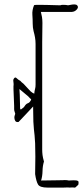

<svg xmlns="http://www.w3.org/2000/svg" viewBox="-20 -730 376 869"><path d="M64 -178Q53 -176 49 -183Q45 -190 45 -198Q45 -203 46.5 -207Q48 -211 49 -215Q48 -220 46 -225Q44 -230 44 -236V-251Q43 -270 42.5 -289Q42 -308 41 -327V-341Q42 -344 41.5 -351.5Q41 -359 40 -366Q40 -372 44.5 -376.5Q49 -381 53 -378Q60 -372 63 -369.5Q66 -367 72 -364Q77 -358 82 -354.5Q87 -351 91 -346Q97 -339 104 -332Q111 -325 118 -317Q127 -309 135 -306Q136 -318 139 -329Q141 -335 141 -347.5Q141 -360 141 -372.5Q141 -385 141 -390V-531Q141 -546 138.5 -560.5Q136 -575 132 -589Q128 -605 128 -623Q128 -643 126.5 -663.5Q125 -684 134 -706Q135 -708 147 -708Q159 -708 166 -708Q178 -708 198 -707.5Q218 -707 235 -706.5Q252 -706 253 -706Q258 -708 261.5 -708Q265 -708 269 -708Q274 -708 279 -707.5Q284 -707 288 -706Q290 -706 299 -708Q308 -710 316 -710Q325 -710 329 -706Q337 -698 328 -687.5Q319 -677 305 -676H165Q168 -665 170 -653Q172 -641 172 -626Q172 -606 171.5 -584.5Q171 -563 171 -539V-53Q171 -41 172.5 -28.5Q174 -16 179 1Q173 20 172.5 44Q172 68 166 87Q215 86 236.5 86Q258 86 264.5 85.5Q271 85 273 85Q278 85 283 85.5Q288 86 292 87Q294 87 300 86.5Q306 86 313 86Q319 86 324.5 86.5Q330 87 334 90Q336 91 335.5 99Q335 107 333 108Q329 110 325 115Q321 120 315 119Q311 118 305.5 118.5Q300 119 294 119Q288 118 282.5 118.5Q277 119 268 119H195Q161 119 152.5 105.5Q144 92 139 58Q139 38 139.5 18Q140 -2 140 -21Q140 -60 139 -81.5Q138 -103 136.5 -117Q135 -131 133.5 -144.5Q132 -158 131 -179.5Q130 -201 130 -240Q130 -245 130 -248Q116 -233 101 -217Q86 -201 75 -189.5Q64 -178 64 -178ZM78 -237Q80 -239 84.5 -242Q89 -245 91 -249Q98 -260 105.5 -262.5Q113 -265 117 -272Q122 -279 121 -280.5Q120 -282 115 -286Q111 -291 107.5 -294Q104 -297 95.5 -304Q87 -311 68 -327Q70 -297 70 -280Q70 -263 71 -240Q72 -231 78 -237Z"/></svg>

Font: Sankofa Display
Style: Regular
Weight: 400
Designer: Batsirai Madzonga
Foundry: Batsirai Madzonga
Version: Version 1.000; ttfautohint (v1.8.4.7-5d5b)